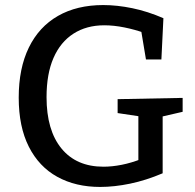

<svg xmlns="http://www.w3.org/2000/svg" viewBox="-20 -730 771 759"><path d="M376 9Q279 9 206.5 -31Q134 -71 94 -150Q54 -229 54 -344Q54 -460 94 -542Q134 -624 209 -667Q284 -710 388 -710Q443 -710 503.5 -697.5Q564 -685 626 -658L618 -495H557L537 -615L553 -599Q514 -613 472 -621.5Q430 -630 392 -630Q322 -630 270.5 -597Q219 -564 191.5 -501Q164 -438 164 -346Q164 -215 223 -143Q282 -71 389 -71Q423 -71 461 -78.5Q499 -86 540 -102L527 -79V-286L545 -268L445 -283V-338L702 -343V-288L611 -267L623 -286V-45Q557 -17 494.5 -4Q432 9 376 9Z"/></svg>

Font: Bitter Thin Medium
Style: Regular
Weight: 500
Version: Version 3.021